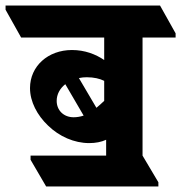

<svg xmlns="http://www.w3.org/2000/svg" viewBox="-90 -647 652 691"><path d="M76 24H480V9L423 -87V-512H542V-527L486 -627H-70V-612L-14 -512H285V-431C254 -452 215 -467 169 -467C83 -467 18 -409 18 -330C18 -281 44 -232 83 -195C123 -156 177 -132 231 -132C254 -132 275 -136 292 -144V-87H20V-72ZM222 -369C248 -369 269 -364 285 -356V-284C275 -275 266 -266 257 -259L194 -366C203 -368 212 -369 222 -369ZM114 -284C114 -308 126 -329 145 -344L211 -231C199 -227 187 -225 175 -225C139 -225 114 -250 114 -284Z"/></svg>

Font: Noto Serif Devanagari Condensed Black
Style: Regular
Weight: 900
Width: 3
Designer: Universal Thirst, Indian Type Foundry and the Monotype Design Team
Foundry: Monotype Imaging Inc.
Version: Version 2.004